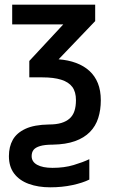

<svg xmlns="http://www.w3.org/2000/svg" viewBox="-20 -559 490 819"><path d="M194 240Q143 240 103 225.5Q63 211 40.5 181.5Q18 152 18 107Q18 67 34.5 37.5Q51 8 88.5 -9.5Q126 -27 189 -28Q220 -28 241.5 -34.5Q263 -41 277 -53.5Q291 -66 297.5 -85.5Q304 -105 304 -132Q304 -167 288.5 -188Q273 -209 241 -219Q209 -229 161 -229H105V-299L250 -455H32V-539H386V-469L230 -306Q271 -303 304.5 -290.5Q338 -278 361.5 -256.5Q385 -235 397.5 -204Q410 -173 410 -131Q410 -90 399 -55.5Q388 -21 363.5 4Q339 29 300 43Q261 57 205 58Q171 58 151 64Q131 70 123 80.5Q115 91 115 107Q115 131 138.5 144Q162 157 204 157Q254 157 294 145Q334 133 361 120V207Q333 221 289 230.5Q245 240 194 240Z"/></svg>

Font: Noto Sans Display SemiCondensed Medium
Style: Regular
Weight: 500
Width: 4
Designer: Monotype Design Team
Foundry: Monotype Imaging Inc.
Version: Version 2.003